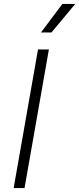

<svg xmlns="http://www.w3.org/2000/svg" viewBox="-20 -950 400 970"><path d="M172 -700H227L104 0H49ZM295 -930H360L240 -786H187Z"/></svg>

Font: Bai Jamjuree Light
Style: Italic
Weight: 300
Italic angle: -10°
Version: Version 1.000; ttfautohint (v1.6)